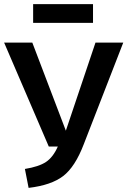

<svg xmlns="http://www.w3.org/2000/svg" viewBox="-27 -898 619 933"><path d="M425 -787H134V-878H425ZM572 -691 380 -197Q338 -87 280 -42.5Q222 2 112 15L94 -77Q162 -88 196.5 -111Q231 -134 254 -186H210L-7 -691H130L293 -263L437 -691Z"/></svg>

Font: FiraGO Medium
Style: Regular
Weight: 500
Designer: bBox Type
Foundry: bBox Type GmbH
Version: Version 1.001;PS 001.001;hotconv 1.0.88;makeotf.lib2.5.64775